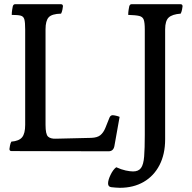

<svg xmlns="http://www.w3.org/2000/svg" viewBox="-20 -800 915 915"><path d="M497 -79 35 -80Q25 -80 25 -90Q25 -94 27.5 -106Q30 -118 34 -125Q71 -128 85.5 -146Q100 -164 100 -205V-660Q100 -694 96 -708Q92 -722 78.5 -725.5Q65 -729 36 -729Q36 -742 38 -753.5Q40 -765 41 -770Q44 -780 52 -780H270Q280 -780 280 -770Q280 -766 277.5 -754Q275 -742 271 -735Q227 -734 212 -717.5Q197 -701 197 -660V-205Q197 -160 209 -149Q221 -138 246 -139L415 -143Q444 -144 458.5 -156Q473 -168 482 -190L502 -240Q507 -251 517 -251Q522 -251 533 -248.5Q544 -246 550 -243L525 -103Q520 -79 497 -79ZM551 95Q541 95 531 94Q521 93 510 92Q495 90 495 74Q495 58 507 33Q519 8 534 -3Q558 8 579 12.5Q600 17 614 17Q640 17 652 0.5Q664 -16 667 -54.5Q670 -93 670 -157V-660Q670 -692 665 -706Q660 -720 643.5 -724Q627 -728 591 -729Q591 -742 593 -753.5Q595 -765 596 -770Q599 -780 607 -780H840Q850 -780 850 -770Q850 -766 847.5 -754Q845 -742 841 -735Q801 -732 784 -716.5Q767 -701 767 -660V-136Q767 -65 740 -13Q713 39 664.5 67Q616 95 551 95Z"/></svg>

Font: Gowun Batang
Style: Bold
Weight: 700
Designer: Yanghee Ryu
Foundry: Yanghee Ryu
Version: Version 2.000